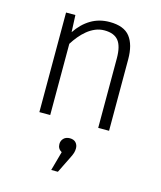

<svg xmlns="http://www.w3.org/2000/svg" viewBox="-118 -620 818 974"><g transform="rotate(15 290.5 -133.0)"><path d="M163 -434Q195 -482 238.5 -508Q282 -534 337 -534Q412 -534 444 -493Q476 -452 476 -375V0H419V-365Q419 -429 396 -457.5Q373 -486 322 -486Q297 -486 274.5 -476.5Q252 -467 232.5 -451Q213 -435 196.5 -415Q180 -395 167 -374V0H110V-523H159ZM250 130Q250 112 262 100Q274 88 294 88Q315 88 326 100Q337 112 337 130Q337 142 333.5 154Q330 166 319 187L279 268H244L272 167Q250 155 250 130Z"/></g></svg>

Font: Jldddboxgfspflltxgxzjzlszac
Style: Regular
Weight: 300
Designer: Carrois Corporate & Edenspiekermann
Foundry: Carrois Corporate GbR & Edenspiekermann AG
Version: Version 2.001